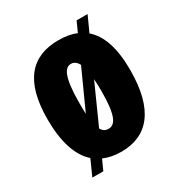

<svg xmlns="http://www.w3.org/2000/svg" viewBox="-152 -681 778 833"><g transform="rotate(-30 237.0 -264.5)"><path d="M70 48H125L148 -3C173 8 202 14 236 14C368 14 446 -75 446 -275C446 -384 421 -458 372 -500L407 -577H352L329 -526C304 -537 274 -542 240 -542C104 -542 28 -458 28 -268C28 -157 53 -76 105 -30ZM183 -259C183 -390 205 -426 236 -426C251 -426 263 -418 272 -400L184 -206C183 -221 183 -239 183 -259ZM237 -100C222 -100 210 -107 202 -122L290 -318C291 -300 292 -281 292 -259C292 -139 273 -100 237 -100Z"/></g></svg>

Font: Bricolage Grotesque 10pt Condensed ExtraBold
Style: Regular
Weight: 800
Width: 3
Designer: Mathieu Triay
Foundry: Atelier Triay
Version: Version 1.000;gftools[0.9.29]